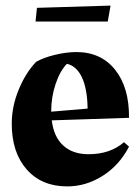

<svg xmlns="http://www.w3.org/2000/svg" viewBox="-20 -651 491 686"><path d="M441 -230 165 -221Q172 -162 206 -131Q240 -100 296 -100Q374 -100 423 -143L441 -127Q406 -60 346.5 -22.5Q287 15 220 15Q129 15 75.5 -45.5Q22 -106 22 -209Q22 -270 46.5 -330Q71 -390 109 -430Q135 -445 176 -455Q217 -465 253 -465Q341 -465 391.5 -401.5Q442 -338 441 -230ZM293 -263Q292 -333 273 -374Q254 -415 219 -423Q194 -397 178.5 -350.5Q163 -304 163 -255V-252ZM112 -623 375 -631 365 -574H107Z"/></svg>

Font: Rakkas
Style: Regular
Weight: 400
Designer: Zeynep Akay
Foundry: Zeynep Akay
Version: Version 2.000